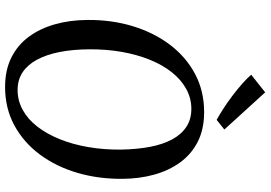

<svg xmlns="http://www.w3.org/2000/svg" viewBox="-170 -856 1037 736"><g transform="rotate(90 348.0 -488.5)"><path d="M314 10Q249 10 200.8 -14.2Q152.5 -38.5 121 -81.5Q89.5 -124.5 73.5 -181.5Q57.5 -238.5 57 -304Q56 -397 80.5 -478.2Q105 -559.5 151.5 -621.2Q198 -683 263.5 -718Q329 -753 410.5 -753Q476 -753 524 -728.5Q572 -704 603.2 -660.8Q634.5 -617.5 650 -561.2Q665.5 -505 666 -441.5Q667 -348.5 643 -267Q619 -185.5 572.8 -123.2Q526.5 -61 461 -25.5Q395.5 10 314 10ZM325.5 -38Q366.5 -38 402.2 -57.8Q438 -77.5 466 -113.8Q494 -150 514 -199.5Q534 -249 544.2 -308.2Q554.5 -367.5 554 -433Q553 -495 543.5 -545Q534 -595 514.8 -630.5Q495.5 -666 466.5 -685Q437.5 -704 398 -704Q357 -704 321.2 -684.2Q285.5 -664.5 257.2 -628.8Q229 -593 209.2 -544Q189.5 -495 179.2 -436Q169 -377 169.5 -311.5Q170 -249 180 -198.5Q190 -148 209.5 -112Q229 -76 257.8 -57Q286.5 -38 325.5 -38ZM440 -801Q421.5 -811 397 -826.8Q372.5 -842.5 347.5 -861.5Q322.5 -880.5 301.2 -899.2Q280 -918 267 -933.5L334.5 -987L477 -830.5Z"/></g></svg>

Font: Merriweather 36pt
Style: Italic
Weight: 400
Italic angle: -7.8°
Version: Version 2.101